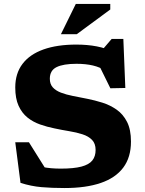

<svg xmlns="http://www.w3.org/2000/svg" viewBox="-20 -936 731 969"><path d="M565.5 -670 486.5 -673 543.5 -739.5H602.5L612.5 -492L537 -490.5L469 -628.5L513 -578.5Q485 -597 448.8 -605.5Q412.5 -614 366 -614Q299.5 -614 265.5 -597.2Q231.5 -580.5 231.5 -538.5Q231.5 -511.5 246.5 -495Q261.5 -478.5 287.5 -468.5Q313.5 -458.5 347.5 -451.8Q381.5 -445 420 -437.5Q458 -430 497 -417.8Q536 -405.5 568.8 -382.5Q601.5 -359.5 621.2 -320.8Q641 -282 641 -221.5Q641 -142 602 -90Q563 -38 488.2 -12.5Q413.5 13 305.5 13Q241 13 189.2 8.5Q137.5 4 83.5 -13L57 -218H126L252 -17L111.5 -121.5Q156.5 -101 195.8 -93Q235 -85 287 -85Q352.5 -85 391 -95.2Q429.5 -105.5 446 -126.2Q462.5 -147 462.5 -179Q462.5 -211.5 444.5 -230Q426.5 -248.5 396.2 -258.2Q366 -268 329.2 -274Q292.5 -280 255 -288Q217.5 -295.5 182 -308Q146.5 -320.5 118.5 -343Q90.5 -365.5 73.8 -402.2Q57 -439 57 -494.5Q57 -565.5 93.8 -613.8Q130.5 -662 199.5 -686.5Q268.5 -711 365 -711Q421 -711 468 -702Q515 -693 565.5 -670ZM287.5 -763.5 362.5 -916H536.5V-888L367.5 -763.5Z"/></svg>

Font: Newsreader 9pt
Style: Bold
Weight: 700
Designer: Hugues Gentile
Foundry: Production Type
Version: Version 1.003